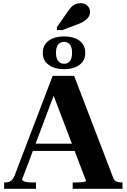

<svg xmlns="http://www.w3.org/2000/svg" viewBox="-20 -1187 796 1207"><path d="M174 -284H483L484 -238H160ZM302 -625 330 -619 119 -59Q119 -54 126 -49.5Q133 -45 147.5 -42.5Q162 -40 184 -40H206V0H6V-40H12Q35 -40 49.5 -51Q64 -62 74 -89L311 -710H446L691 -71Q699 -51 712.5 -45.5Q726 -40 746 -40H750V0H437V-40H455Q471 -40 486 -41Q501 -42 511 -44.5Q521 -47 521 -50ZM332 -855Q332 -819 346.5 -802.5Q361 -786 383 -786Q405 -786 419 -802.5Q433 -819 433 -855Q433 -892 418.5 -908Q404 -924 383 -924Q361 -924 346.5 -908Q332 -892 332 -855ZM516 -855Q516 -805 478.5 -778.5Q441 -752 383 -752Q325 -752 287 -778.5Q249 -805 249 -855Q249 -889 266.5 -912Q284 -935 314 -946.5Q344 -958 383 -958Q422 -958 452 -946.5Q482 -935 499 -912Q516 -889 516 -855ZM401 -1107 338 -1017V-998H372L470 -1035Q495 -1044 511.5 -1055.5Q528 -1067 537 -1081.5Q546 -1096 546 -1112Q546 -1135 529.5 -1151Q513 -1167 486 -1167Q468 -1167 453.5 -1160.5Q439 -1154 426.5 -1140.5Q414 -1127 401 -1107Z"/></svg>

Font: Roboto Serif 120pt Expanded SemiBold
Style: Regular
Weight: 600
Width: 7
Designer: Greg Gazdowicz
Foundry: Commercial Type
Version: Version 1.008